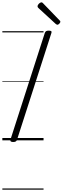

<svg xmlns="http://www.w3.org/2000/svg" viewBox="-20 -1196 534 1636"><path d="M92 14Q78 14 72 9Q66 4 69 -6L362 -916Q366 -926 373 -930.5Q380 -935 395 -935Q410 -935 416 -930.5Q422 -926 418 -915L125 -5Q122 4 115 9Q108 14 92 14ZM469 -985Q466 -985 463 -987Q460 -989 455 -992L307 -1128Q302 -1133 301 -1136Q300 -1139 300 -1143Q300 -1149 305.5 -1157Q311 -1165 319 -1170.5Q327 -1176 334 -1176Q338 -1176 341 -1173.5Q344 -1171 348 -1167L489 -1021Q493 -1018 493.5 -1015Q494 -1012 494 -1009Q494 -1003 485 -994Q476 -985 469 -985ZM0 410H351V420H0ZM0 -20H351V0H0ZM0 -505H351V-500H0ZM0 -930H351V-920H0Z"/></svg>

Font: Playwrite DE LA Guides
Style: Regular
Weight: 400
Designer: Veronika Burian, José Scaglione
Foundry: TypeTogether
Version: Version 1.003